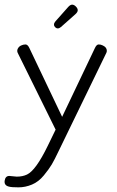

<svg xmlns="http://www.w3.org/2000/svg" viewBox="-50 -576 502 825"><path d="M22 183Q47 183 66 174Q104 156 155 51L189 -19L26 -349Q22 -358 26.5 -367Q31 -376 40.5 -380.5Q50 -385 59.5 -385Q69 -385 76 -370L217 -74L358 -370Q365 -385 374 -385Q383 -385 391 -381Q409 -373 409 -358Q409 -353 407 -349L203 71Q184 111 172.5 130.5Q161 150 138.5 177.5Q116 205 87.5 217Q59 229 29.5 229Q0 229 -11 226Q-33 221 -30 200.5Q-27 180 -10 180ZM243 -546Q252 -556 260 -556Q268 -556 276 -548Q284 -540 284 -532Q284 -524 274 -515L212 -460Q205 -454 198.5 -454Q192 -454 187 -459Q182 -464 182 -470.5Q182 -477 188 -484Z"/></svg>

Font: Flamenco
Style: Regular
Weight: 400
Designer: Luciano Vergara
Foundry: Luciano Vergara
Version: Version 1.002